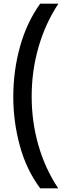

<svg xmlns="http://www.w3.org/2000/svg" viewBox="-20 -819 370 1055"><path d="M53 -287Q53 -430 90 -563Q127 -696 201 -799H301Q229 -690 191.5 -559.5Q154 -429 154 -289Q154 -150 191 -21Q228 108 300 216H201Q125 114 89 -18Q53 -150 53 -287Z"/></svg>

Font: Noto Sans Sinhala ExtraCondensed SemiBold
Style: Regular
Weight: 600
Width: 2
Designer: Jelle Bosma - Monotype Design Team
Foundry: Monotype Imaging Inc.
Version: Version 2.006; ttfautohint (v1.8.4.7-5d5b)